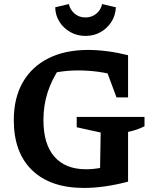

<svg xmlns="http://www.w3.org/2000/svg" viewBox="-20 -916 758 946"><path d="M394 10Q229 10 138.5 -77Q48 -164 48 -324Q48 -433 92 -510Q136 -587 218 -628.5Q300 -670 415 -670Q459 -670 509 -663.5Q559 -657 611 -644L567 -540Q517 -555 466.5 -562Q416 -569 364 -569Q317 -569 269.5 -561.5Q222 -554 176 -538L275 -583Q235 -524 214.5 -460.5Q194 -397 194 -324Q194 -205 248.5 -143.5Q303 -82 404 -82Q441 -82 482 -90Q523 -98 571 -114L611 -21Q550 -5 496 2.5Q442 10 394 10ZM472 -21 476 -263 358 -289V-340H692V-294Q675 -285 654.5 -278Q634 -271 611 -266V-21ZM554 -436 476 -646 611 -644V-436ZM401 -739Q360 -739 326.5 -758Q293 -777 273 -808.5Q253 -840 252 -880L319 -896Q326 -867 348 -848.5Q370 -830 401 -830Q432 -830 454.5 -848.5Q477 -867 483 -896L551 -880Q549 -840 529 -808.5Q509 -777 476 -758Q443 -739 401 -739Z"/></svg>

Font: Piazzolla 24pt
Style: Bold
Weight: 700
Designer: Juan Pablo del Peral
Foundry: Huerta Tipografica
Version: Version 2.005